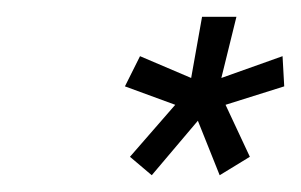

<svg xmlns="http://www.w3.org/2000/svg" viewBox="-20 -733 359 229"><path d="M135 -546 189 -608 129 -630 147 -666 208 -640 221 -713H262L244 -640L317 -666L319 -630L249 -608L278 -546L242 -524L216 -589L161 -524Z"/></svg>

Font: Raleway-v4020
Style: Italic
Weight: 400
Italic angle: -12°
Designer: Matt McInerney, Pablo Impallari, Rodrigo Fuenzalida
Foundry: Matt McInerney, Pablo Impallari, Rodrigo Fuenzalida
Version: Version 4.020;PS 004.020;hotconv 1.0.88;makeotf.lib2.5.64775